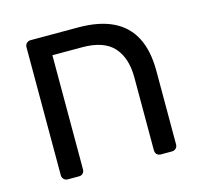

<svg xmlns="http://www.w3.org/2000/svg" viewBox="-88 -666 797 761"><g transform="rotate(-15 310.5 -285.5)"><path d="M100 0Q90 0 83.5 -6.5Q77 -13 77 -23V-548Q77 -558 83.5 -564.5Q90 -571 100 -571H295Q381 -571 437.5 -543.5Q494 -516 522 -461.5Q550 -407 550 -325V-23Q550 -13 543.5 -6.5Q537 0 527 0H482Q471 0 465 -6.5Q459 -13 459 -23V-322Q459 -402 419 -446.5Q379 -491 290 -491H168V-23Q168 -13 162 -6.5Q156 0 146 0Z"/></g></svg>

Font: Rubik Light
Style: Regular
Weight: 400
Version: Version 2.101